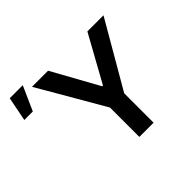

<svg xmlns="http://www.w3.org/2000/svg" viewBox="-169 -1016 1254 1254"><g transform="rotate(-45 458.5 -388.5)"><path d="M205.3 -727.3H354L532 -405.5H539.1L717 -727.3H865.8L601.2 -271.3V0H469.8V-271.3ZM16.7 -609.4 49.7 -777.3H170.1L95.2 -609.4Z"/></g></svg>

Font: Inter P Semi Bold
Style: Regular
Weight: 600
Designer: Rasmus Andersson
Foundry: rsms
Version: Version 3.018;git-588b23468